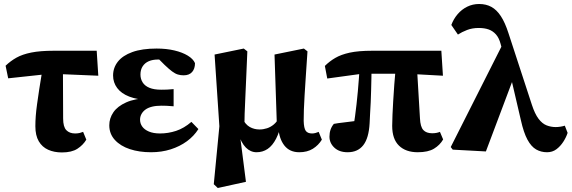

<svg xmlns="http://www.w3.org/2000/svg" viewBox="-20 -747 2861 961"><path d="M21 -355 8 -418Q33 -442 62.5 -458.5Q92 -475 136.5 -484Q181 -493 249 -493H464L472 -368L235 -378ZM290 16Q251 16 221 2.5Q191 -11 174 -40Q157 -69 157 -115Q157 -140 159 -166.5Q161 -193 165.5 -225.5Q170 -258 176.5 -301Q183 -344 193 -403H295L296 -154Q296 -112 312 -95.5Q328 -79 356 -79Q369 -79 379 -81.5Q389 -84 396 -87L412 -48Q396 -21 367.5 -2.5Q339 16 290 16Z M736 15Q677 15 630 -0.5Q583 -16 555 -46.5Q527 -77 527 -120Q527 -155 547.5 -185Q568 -215 611.5 -234.5Q655 -254 725 -257V-246Q667 -248 627 -263.5Q587 -279 566.5 -306.5Q546 -334 546 -369Q546 -408 570 -438.5Q594 -469 642.5 -486.5Q691 -504 764 -504Q813 -504 853 -494.5Q893 -485 920 -468.5Q947 -452 956 -431Q956 -403 941.5 -386.5Q927 -370 899 -370Q884 -370 870.5 -374Q857 -378 841.5 -389.5Q826 -401 804 -422L760 -466L822 -470L846 -443Q826 -449 806.5 -449Q787 -449 770 -449Q744 -449 724.5 -440.5Q705 -432 694 -415Q683 -398 683 -374Q683 -352 694 -334.5Q705 -317 728 -307.5Q751 -298 787 -298Q803 -298 815.5 -298.5Q828 -299 849 -301V-215Q826 -217 813.5 -217.5Q801 -218 788 -218Q761 -218 741 -213Q721 -208 708 -198.5Q695 -189 688 -176Q681 -163 681 -148Q681 -129 692 -113.5Q703 -98 725.5 -88.5Q748 -79 781 -79Q822 -79 861.5 -92Q901 -105 938 -137L973 -101Q951 -66 915.5 -40Q880 -14 834.5 0.5Q789 15 736 15Z M1050 175 1078 -115 1054 -474 1200 -504 1218 -490Q1215 -418 1212.5 -361.5Q1210 -305 1208 -260.5Q1206 -216 1204.5 -177.5Q1203 -139 1203 -101L1180 -79L1211 163L1070 194ZM1478 15Q1430 15 1403.5 -18.5Q1377 -52 1373 -109L1366 -114L1354 -474L1501 -504L1519 -490Q1514 -417 1510.5 -363Q1507 -309 1504.5 -269Q1502 -229 1501 -198.5Q1500 -168 1500 -142Q1501 -105 1510.5 -92Q1520 -79 1542 -79Q1551 -79 1559.5 -81.5Q1568 -84 1575 -87L1591 -48Q1574 -20 1546 -2.5Q1518 15 1478 15ZM1264 15Q1234 15 1210.5 -8.5Q1187 -32 1172 -81L1165 -80L1193 -155Q1208 -124 1230 -111.5Q1252 -99 1279 -99Q1298 -99 1316.5 -105Q1335 -111 1351 -124.5Q1367 -138 1379 -162L1395 -140H1390Q1380 -88 1362 -53Q1344 -18 1319.5 -1.5Q1295 15 1264 15Z M1720 15Q1678 15 1653.5 -8Q1629 -31 1629 -63Q1629 -82 1634.5 -98Q1640 -114 1651 -127Q1672 -131 1700 -134Q1728 -137 1756 -141Q1784 -145 1806 -147L1748 -109Q1753 -135 1757 -164.5Q1761 -194 1764.5 -225Q1768 -256 1771 -289Q1774 -322 1776.5 -356.5Q1779 -391 1781 -426H1840Q1840 -391 1839 -358Q1838 -325 1837.5 -294Q1837 -263 1835.5 -235Q1834 -207 1832.5 -180.5Q1831 -154 1830 -130Q1826 -56 1798.5 -20.5Q1771 15 1720 15ZM1618 -354 1606 -417Q1629 -440 1658 -457Q1687 -474 1730.5 -483.5Q1774 -493 1843 -493H2189L2197 -368L2015 -378H1793ZM2071 15Q2011 15 1977 -18Q1943 -51 1943 -117Q1943 -143 1944.5 -173Q1946 -203 1948 -240.5Q1950 -278 1953.5 -323.5Q1957 -369 1962 -425H2066L2082 -155Q2084 -112 2099 -96Q2114 -80 2143 -80Q2155 -80 2165 -82Q2175 -84 2182 -87L2198 -49Q2182 -21 2152.5 -3Q2123 15 2071 15Z M2246 2 2236 -11 2501 -536 2555 -369 2412 11ZM2718 15Q2688 15 2663.5 1Q2639 -13 2620 -48Q2601 -83 2587 -146L2532 -382H2524L2486 -526Q2478 -557 2462.5 -574.5Q2447 -592 2426 -599.5Q2405 -607 2376 -607Q2344 -607 2318 -597Q2292 -587 2272 -574L2239 -622Q2250 -652 2270.5 -676Q2291 -700 2318.5 -713.5Q2346 -727 2378 -727Q2413 -727 2439.5 -712.5Q2466 -698 2487 -666Q2508 -634 2525 -581L2642 -223Q2657 -177 2675.5 -152.5Q2694 -128 2716 -119.5Q2738 -111 2761 -111Q2773 -111 2785.5 -113Q2798 -115 2807 -118L2821 -82Q2814 -60 2799.5 -37.5Q2785 -15 2765 0Q2745 15 2718 15Z"/></svg>

Font: Source Serif 4 18pt
Style: Bold
Weight: 700
Designer: Frank Grießhammer
Foundry: Adobe Systems Incorporated
Version: Version 4.004;hotconv 1.0.116;makeotfexe 2.5.65601